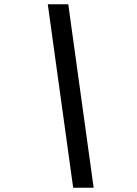

<svg xmlns="http://www.w3.org/2000/svg" viewBox="-20 -770 640 900"><path d="M419 110H323L204 -750H300Z"/></svg>

Font: Geist Mono Medium
Style: Italic
Weight: 500
Italic angle: -12°
Monospace: yes
Designer: Basement.studio, Andrés Briganti, Mateo Zaragoza
Foundry: Basement.studio, Vercel, Andrés Briganti, Guido Ferreyra, Mateo Zaragoza
Version: Version 1.500; ttfautohint (v1.8.4.7-5d5b)